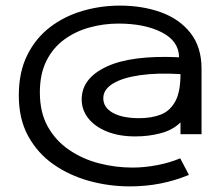

<svg xmlns="http://www.w3.org/2000/svg" viewBox="-20 -653 790 684"><path d="M443 11Q368 11 297.5 -8.5Q227 -28 170.5 -67.5Q114 -107 80.5 -168Q47 -229 47 -313Q47 -396 77 -456.5Q107 -517 158 -556Q209 -595 273.5 -614Q338 -633 407 -633Q488 -633 554 -609Q620 -585 659 -535Q698 -485 698 -408V-175H623V-217Q596 -190 553 -178.5Q510 -167 462 -167Q405 -167 362 -184Q319 -201 295 -231Q271 -261 271 -299Q271 -374 359.5 -415.5Q448 -457 618 -449Q617 -507 556 -538Q495 -569 402 -569Q349 -569 298.5 -555Q248 -541 208 -511.5Q168 -482 145 -435.5Q122 -389 122 -324Q122 -252 150.5 -201.5Q179 -151 227 -118.5Q275 -86 333.5 -71Q392 -56 452 -56Q494 -56 539 -64.5Q584 -73 622 -89L653 -30Q555 11 443 11ZM476 -232Q519 -232 552 -244.5Q585 -257 604 -291Q623 -325 623 -389Q540 -394 478 -385Q416 -376 382 -355Q348 -334 348 -303Q348 -270 382 -251Q416 -232 476 -232Z"/></svg>

Font: Inconsolata ExtraExpanded Thin
Style: Regular
Weight: 100
Width: 8
Monospace: yes
Designer: Raph Levien, Cyreal, Brenton Simpson
Foundry: Raph Levien, Cyreal, Google
Version: Version 3.100; ttfautohint (v1.8.4.7-5d5b)